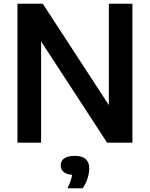

<svg xmlns="http://www.w3.org/2000/svg" viewBox="-20 -760 798 1023"><path d="M560 -740H685.5V0H550.5L199 -539.5V0H73V-740H208L560 -200ZM455.5 137.5Q455.5 162.5 446 191.5Q436.5 220.5 420.5 243H339.5Q360 201 364.5 171.5Q333.5 169 318.5 155.8Q303.5 142.5 303.5 121Q303.5 97 322.2 83.8Q341 70.5 378.5 70.5Q455.5 70.5 455.5 137.5Z"/></svg>

Font: Encode Sans SemiBold
Style: Regular
Weight: 600
Designer: Multiple Designers
Foundry: Impallari Type
Version: Version 2.000